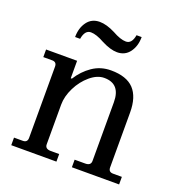

<svg xmlns="http://www.w3.org/2000/svg" viewBox="-121 -758 807 860"><g transform="rotate(20 283.0 -327.5)"><path d="M409.2 -654.8Q409.2 -611.8 387.7 -582.5Q366.2 -553.2 328.1 -553.2Q296.9 -553.2 253.9 -575.2Q214.8 -597.2 189 -597.2Q160.2 -597.2 152.8 -553.2H128.9Q128.9 -596.2 150.4 -625.5Q171.9 -654.8 210 -654.8Q242.7 -654.8 284.2 -633.8Q323.2 -611.8 349.1 -611.8Q377.4 -611.8 384.8 -654.8ZM332 -467.8Q406.2 -467.8 441.2 -430.7Q476.1 -393.6 476.1 -319.8V-58.1Q476.1 -36.1 498 -36.1H540V0H314.9V-36.1H365.2Q392.1 -36.1 392.1 -58.1V-337.9Q392.1 -425.8 314.9 -425.8Q281.7 -425.8 248.5 -397.9Q215.3 -370.1 194.6 -328.4Q173.8 -286.6 173.8 -247.1V-58.1Q173.8 -36.1 201.2 -36.1H241.2V0H25.9V-36.1H67.9Q89.8 -36.1 89.8 -58.1V-397.9Q89.8 -419.9 67.9 -419.9H25.9V-456.1H173.8V-373H179.2Q205.1 -414.6 243.9 -441.2Q282.7 -467.8 332 -467.8Z"/></g></svg>

Font: New Heterodox Mono
Style: Book
Weight: 400
Designer: Hao Chi Kiang <hello@hckiang.com>, Alexey Kryukov <alexios@thessalonica.org.ru>
Version: Version 0.0.3